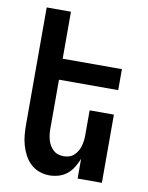

<svg xmlns="http://www.w3.org/2000/svg" viewBox="-84 -796 668 865"><g transform="rotate(10 250.0 -363.5)"><path d="M202 8Q178 8 155.5 0Q133 -8 115.5 -24.5Q98 -41 87 -62Q76 -83 69.5 -106Q63 -129 61 -152.5Q59 -176 59 -200V-735H170V-520H441V-424H170V-200Q170 -187 171.5 -174Q173 -161 176.5 -148.5Q180 -136 186.5 -125Q193 -114 202.5 -105Q212 -96 224.5 -92Q237 -88 250 -88Q263 -88 275.5 -92Q288 -96 297.5 -105Q307 -114 313.5 -125Q320 -136 323.5 -148.5Q327 -161 328.5 -174Q330 -187 330 -200V-312H441V0H330V-90Q322 -70 310.5 -51Q299 -32 282.5 -18.5Q266 -5 245 1.5Q224 8 202 8Z"/></g></svg>

Font: Moesevka
Style: Bold
Weight: 700
Monospace: yes
Designer: Belleve Invis
Foundry: Belleve Invis
Version: Version 32.5.0; ttfautohint (v1.8.4)